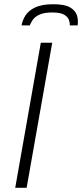

<svg xmlns="http://www.w3.org/2000/svg" viewBox="-20 -888 388 908"><path d="M52 0 173 -686H227L106 0ZM82 -768Q86 -792 100.5 -815Q115 -838 146.5 -853Q178 -868 232 -868Q286 -868 311.5 -853Q337 -838 344 -815Q351 -792 347 -768H310Q311 -779 306 -793.5Q301 -808 283.5 -818.5Q266 -829 227 -829Q188 -829 166 -818.5Q144 -808 134.5 -793.5Q125 -779 121 -768Z"/></svg>

Font: Archivo SemiBold Thin
Style: Italic
Weight: 250
Italic angle: -10°
Version: Version 2.001